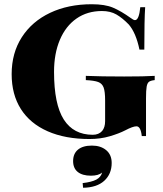

<svg xmlns="http://www.w3.org/2000/svg" viewBox="-20 -642 768 906"><path d="M597 -557Q610 -547 617 -547Q636 -547 642 -608H665Q661 -551 661 -408H638Q622 -486 588 -526Q558 -557 529.5 -573.5Q501 -590 461 -590Q392 -590 341 -554.5Q290 -519 262.5 -454Q235 -389 235 -303Q235 -150 281 -78Q327 -6 418 -6Q446 -6 462 -24Q476 -41 476 -70V-168Q476 -210 469 -229Q462 -248 443.5 -255Q425 -262 385 -264V-284Q457 -281 566 -281Q662 -281 710 -284V-264Q691 -262 683 -256Q675 -250 672 -233Q669 -216 669 -178V0H649Q644 -46 624 -46Q607 -46 571 -27Q542 -12 498 1Q454 14 402 14Q288 14 205 -22.5Q122 -59 78.5 -127.5Q35 -196 35 -292Q35 -392 83 -466.5Q131 -541 216.5 -581.5Q302 -622 413 -622Q475 -622 513 -606Q551 -590 597 -557ZM507 127Q507 179 472 211Q437 243 372 244L370 222Q413 217 434.5 205.5Q456 194 462 172Q445 187 409 187Q369 187 347 169.5Q325 152 325 118Q325 83 348 64Q371 45 414 45Q455 45 481 66.5Q507 88 507 127Z"/></svg>

Font: Playfair Display SC Black
Style: Regular
Weight: 900
Designer: Claus Eggers Sørensen
Foundry: Claus Eggers Sørensen
Version: Version 1.200; ttfautohint (v1.6)